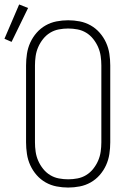

<svg xmlns="http://www.w3.org/2000/svg" viewBox="-56 -834 576 862"><path d="M250 8Q224 8 198 3Q172 -2 149 -15Q126 -28 108.5 -48Q91 -68 80 -92Q69 -116 65 -142.5Q61 -169 61 -195V-540Q61 -566 65 -592.5Q69 -619 80 -643Q91 -667 108.5 -687Q126 -707 149 -720Q172 -733 198 -738Q224 -743 250 -743Q276 -743 302 -738Q328 -733 351 -720Q374 -707 391.5 -687Q409 -667 420 -643Q431 -619 435 -592.5Q439 -566 439 -540V-195Q439 -169 435 -142.5Q431 -116 420 -92Q409 -68 391.5 -48Q374 -28 351 -15Q328 -2 302 3Q276 8 250 8ZM250 -29Q271 -29 292 -33Q313 -37 331 -48Q349 -59 362.5 -76Q376 -93 384.5 -112.5Q393 -132 396 -153Q399 -174 399 -195V-540Q399 -561 396 -582Q393 -603 384.5 -622.5Q376 -642 362.5 -659Q349 -676 331 -687Q313 -698 292 -702Q271 -706 250 -706Q229 -706 208 -702Q187 -698 169 -687Q151 -676 137.5 -659Q124 -642 115.5 -622.5Q107 -603 104 -582Q101 -561 101 -540V-195Q101 -174 104 -153Q107 -132 115.5 -112.5Q124 -93 137.5 -76Q151 -59 169 -48Q187 -37 208 -33Q229 -29 250 -29ZM-4 -646 -36 -660 30 -814 70 -798Z"/></svg>

Font: Iosevka SS04 Extralight
Style: Regular
Weight: 200
Monospace: yes
Designer: Belleve Invis
Foundry: Belleve Invis
Version: Version 19.0.0; ttfautohint (v1.8.4)